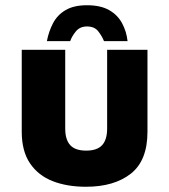

<svg xmlns="http://www.w3.org/2000/svg" viewBox="-20 -698 646 733"><path d="M308 15Q236 15 181 -6.5Q126 -28 94.5 -74.5Q63 -121 63 -195V-508H229V-207Q229 -165 248 -144Q267 -123 309 -123Q351 -123 370 -144Q389 -165 389 -207V-508H543V-195Q543 -85 479.5 -35Q416 15 308 15ZM312 -678Q262 -678 230.5 -659.5Q199 -641 182.5 -609.5Q166 -578 159 -541H248Q254 -559 269.5 -578Q285 -597 312 -597Q341 -597 355.5 -578Q370 -559 377 -541H467Q463 -578 446 -609.5Q429 -641 396.5 -659.5Q364 -678 312 -678Z"/></svg>

Font: Maven Pro ExtraBold
Style: Regular
Weight: 800
Designer: Joe Prince
Foundry: Joe Prince
Version: Version 2.100